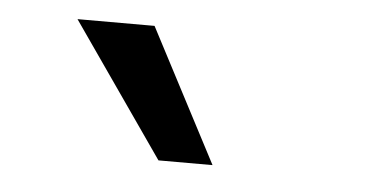

<svg xmlns="http://www.w3.org/2000/svg" viewBox="-29 -803 559 283"><g transform="rotate(5 250.0 -661.5)"><path d="M213 -563 76 -760H190L293 -563Z"/></g></svg>

Font: Nunito Sans 12pt ExtraLight 7pt Medium
Style: Regular
Weight: 500
Version: Version 3.101;gftools[0.9.27]